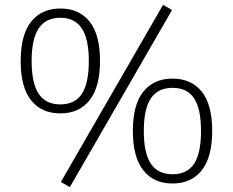

<svg xmlns="http://www.w3.org/2000/svg" viewBox="-20 -747 957 789"><path d="M267 22 230 1 650 -727 687 -706ZM65 -496Q65 -604 108 -658Q151 -712 228 -712Q305 -712 348 -658.5Q391 -605 391 -497Q391 -389 348 -335Q305 -281 228 -281Q151 -281 108 -334.5Q65 -388 65 -496ZM345 -497Q345 -587 316 -630.5Q287 -674 228 -674Q168 -674 139 -630.5Q110 -587 110 -497Q110 -405 139 -361.5Q168 -318 228 -318Q288 -318 316.5 -361.5Q345 -405 345 -497ZM526 -209Q526 -317 569 -370.5Q612 -424 689 -424Q766 -424 809 -370.5Q852 -317 852 -209Q852 -101 809 -47Q766 7 689 7Q612 7 569 -47Q526 -101 526 -209ZM806 -209Q806 -300 777.5 -343Q749 -386 689 -386Q629 -386 600 -343Q571 -300 571 -209Q571 -117 600 -74Q629 -31 689 -31Q749 -31 777.5 -74Q806 -117 806 -209Z"/></svg>

Font: wassup Sans
Style: Light
Weight: 200
Version: Version 2.001